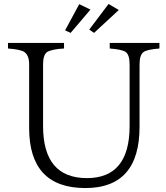

<svg xmlns="http://www.w3.org/2000/svg" viewBox="-20 -929 832 962"><path d="M20 -713.9H300.8V-686Q238.3 -682.6 215.8 -668Q195.8 -653.8 195.8 -606V-297.9Q195.8 -36.6 415.5 -36.6Q629.4 -36.6 629.4 -297.9V-606Q629.4 -654.8 609.4 -668.9Q591.3 -681.2 529.8 -686V-713.9H778.8V-686Q717.8 -681.2 700.2 -668.9Q679.2 -655.3 679.2 -606V-293.9Q679.2 13.2 407.7 13.2Q126 13.2 126 -288.1V-606Q126 -652.8 101.1 -668.9Q83 -681.2 20 -686ZM523.9 -909.2 575.2 -878.9 451.2 -764.2 427.2 -780.8ZM377 -908.2 433.1 -880.9 334 -764.2 306.2 -776.9Z"/></svg>

Font: I.MingCP
Style: Regular
Weight: 400
Designer: I.Font Project
Version: Version 8.000; Sep 06, 2022